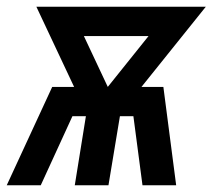

<svg xmlns="http://www.w3.org/2000/svg" viewBox="-40 -550 636 570"><path d="M-20 0H81L175 -205H215L182 0H282L316 -205H356L383 0H483L445 -292H380L571 -530H68L180 -292H115ZM280 -292 209 -443H401Z"/></svg>

Font: Iosevka Sparkle Medium Oblique
Style: Regular
Weight: 500
Italic angle: -9°
Designer: Belleve Invis
Foundry: Belleve Invis
Version: Version 4.5.0; ttfautohint (v1.8.3)